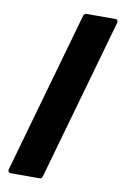

<svg xmlns="http://www.w3.org/2000/svg" viewBox="-94 -806 638 971"><g transform="rotate(10 224.5 -320.0)"><path d="M178 110C187 110 193 106 195 97L430 -732C433 -743 428 -750 417 -750H272C263 -750 257 -746 254 -737L19 92C17 103 21 110 33 110Z"/></g></svg>

Font: LINE Seed Sans TH ExtraBold
Style: Regular
Weight: 800
Designer: Dalton Maag Ltd | Thai characters by Cadson Demak Co.,Ltd.
Foundry: Dalton Maag Ltd
Version: Version 1.003